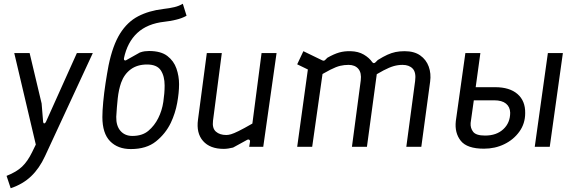

<svg xmlns="http://www.w3.org/2000/svg" viewBox="-20 -783 3072 1024"><path d="M37 221 15 155Q68 134 97.5 106Q127 78 151 29L171 -12L56 -500H138L202 -231L210 -133Q211 -125 216 -125Q221 -125 225 -133L390 -500H475L220 50Q190 115 146 157Q102 199 37 221Z M678 12Q608 12 567 -30Q526 -72 526 -159Q526 -191 530.5 -239.5Q535 -288 543 -340Q551 -392 559 -434Q581 -541 620 -603.5Q659 -666 716.5 -696Q774 -726 850 -735Q885 -739 910 -745Q935 -751 955 -763L975 -699Q950 -685 917.5 -677.5Q885 -670 857 -667Q766 -657 712.5 -607.5Q659 -558 641 -472Q640 -464 644.5 -461.5Q649 -459 653 -462L726 -503Q740 -508 752 -509.5Q764 -511 775 -511Q838 -511 872.5 -484.5Q907 -458 921 -417.5Q935 -377 935 -334Q935 -289 925 -234Q915 -179 891 -128Q863 -70 812 -29Q761 12 678 12ZM686 -58Q739 -58 771.5 -85.5Q804 -113 824 -153Q844 -193 851 -239.5Q858 -286 858 -327Q858 -377 837.5 -408Q817 -439 764 -439Q712 -439 677 -413Q642 -387 626 -342Q613 -305 608 -259Q603 -213 600 -160Q599 -112 622.5 -85Q646 -58 686 -58Z M1173 11Q1100 11 1063 -31Q1026 -73 1036 -145L1083 -500H1163L1116 -139Q1111 -99 1131.5 -81Q1152 -63 1187 -63Q1198 -63 1212 -67Q1226 -71 1252.5 -84Q1279 -97 1326 -124L1375 -500H1455L1384 0H1309L1313 -25Q1315 -34 1309.5 -37.5Q1304 -41 1296 -36Q1274 -24 1256 -14Q1238 -4 1223 4Q1211 7 1198 9Q1185 11 1173 11Z M1565 0 1627 -449 1656 -396 1565 -440 1598 -510 1699 -461Q1708 -457 1714 -463L1726 -475Q1761 -495 1789 -503Q1817 -511 1850 -510Q1891 -509 1920 -492Q1949 -475 1965 -452Q1973 -441 1983 -451L1995 -463Q2024 -481 2046 -491Q2068 -501 2089.5 -505.5Q2111 -510 2138 -510Q2189 -510 2221 -487.5Q2253 -465 2266.5 -428Q2280 -391 2274 -347L2227 0H2147L2194 -351Q2200 -397 2181 -417Q2162 -437 2127 -437Q2103 -437 2080 -430.5Q2057 -424 2025.5 -407.5Q1994 -391 1943 -359L1994 -421L1937 0H1857L1904 -354Q1909 -395 1891 -416Q1873 -437 1839 -437Q1816 -437 1794.5 -432Q1773 -427 1741.5 -411Q1710 -395 1656 -362L1705 -423L1645 0Z M2832 0 2902 -500H2982L2912 0ZM2561 10Q2471 10 2437.5 -32Q2404 -74 2411 -137L2462 -500H2542L2517 -318H2621Q2698 -318 2740 -281.5Q2782 -245 2781 -180Q2781 -124 2750 -81Q2719 -38 2669.5 -14Q2620 10 2561 10ZM2567 -60Q2628 -60 2664.5 -94Q2701 -128 2701 -182Q2700 -213 2678.5 -230.5Q2657 -248 2616 -248H2507L2490 -127Q2488 -100 2503.5 -80Q2519 -60 2567 -60Z"/></svg>

Font: Finlandica
Style: Italic
Weight: 400
Italic angle: -8°
Designer: Niklas Ekholm, Juho Hiilivirta, Jaakko Suomalainen
Foundry: Helsinki Type Studio
Version: Version 1.064